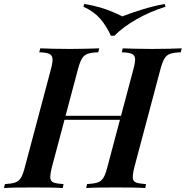

<svg xmlns="http://www.w3.org/2000/svg" viewBox="-59 -953 941 973"><path d="M229 -346 236 -366H589L581 -346ZM617 -602Q627 -639 625.5 -656.5Q624 -674 608 -680.5Q592 -687 558 -688L563 -708Q589 -707 629 -706Q669 -705 710 -705Q756 -705 796.5 -706Q837 -707 862 -708L857 -688Q823 -687 804 -680.5Q785 -674 774.5 -656.5Q764 -639 754 -602L622 -106Q613 -70 614 -52Q615 -34 631 -28Q647 -22 681 -20L677 0Q653 -2 612.5 -2.5Q572 -3 526 -3Q485 -3 445 -2.5Q405 -2 378 0L382 -20Q416 -22 435 -28Q454 -34 465 -52Q476 -70 485 -106ZM204 -106Q195 -70 196 -52Q197 -34 213 -28Q229 -22 263 -20L259 0Q233 -2 193 -2.5Q153 -3 112 -3Q66 -3 26.5 -2.5Q-13 -2 -39 0L-34 -20Q-1 -22 17.5 -28Q36 -34 47 -52Q58 -70 67 -106L199 -602Q209 -639 207 -656.5Q205 -674 189.5 -680.5Q174 -687 140 -688L145 -708Q169 -707 209.5 -706Q250 -705 296 -705Q337 -705 376.5 -706Q416 -707 444 -708L439 -688Q405 -687 386 -680.5Q367 -674 356.5 -656.5Q346 -639 336 -602ZM561 -870Q604 -887 660.5 -904.5Q717 -922 775 -933L780 -919Q700 -894 631.5 -854.5Q563 -815 521 -772H503Q480 -822 449 -858Q418 -894 364 -919L368 -933Q416 -925 449 -915Q482 -905 508.5 -894Q535 -883 561 -870Z"/></svg>

Font: Playfair Display SemiBold
Style: Italic
Weight: 600
Italic angle: -14°
Designer: Claus Eggers Sørensen
Foundry: Claus Eggers Sørensen
Version: Version 1.203